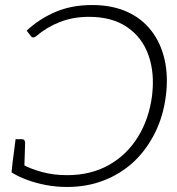

<svg xmlns="http://www.w3.org/2000/svg" viewBox="-20 -737 704 764"><path d="M347 -717Q424 -717 483.5 -691Q543 -665 582 -615Q620 -566 635 -499.5Q650 -433 640 -356Q630 -275 596.5 -208Q563 -141 512 -93Q460 -45 393 -19Q326 7 247 7Q204 7 164 -0.5Q124 -8 88.5 -21Q53 -34 26 -51L30 -90L69 -83Q99 -66 145.5 -53Q192 -40 247 -40Q341 -40 412.5 -80Q484 -120 528.5 -191.5Q573 -263 585 -356Q596 -446 571 -517Q546 -588 486 -629Q426 -670 334 -670Q271 -670 218.5 -649.5Q166 -629 124 -593Q120 -590 117.5 -589Q115 -588 112 -588Q107 -588 104 -592L86 -615Q135 -661 199.5 -689Q264 -717 347 -717ZM77 -75 30 -90 42 -183H68Q73 -183 76 -180Q79 -177 80 -171Z"/></svg>

Font: Aleo Light
Style: Italic
Weight: 300
Italic angle: -7°
Designer: Alessio Laiso
Foundry: Alessio Laiso
Version: Version 2.001;gftools[0.9.29]